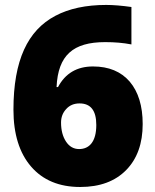

<svg xmlns="http://www.w3.org/2000/svg" viewBox="-20 -744 626 774"><path d="M34.2 -301.8C34.2 -203.6 58.1 -127 105.5 -72.3C152.8 -17.6 218.8 9.8 303.2 9.8C382.8 9.8 444.3 -13.2 488.8 -58.6C533.2 -104 555.2 -165.5 555.2 -244.1C555.2 -316.9 537.6 -374 502.9 -415C467.8 -455.6 418.5 -476.1 355 -476.1C290 -476.1 243.2 -448.2 213.9 -393.1H208C213.9 -521.5 274.9 -574.2 403.8 -574.2C441.9 -574.2 477.1 -571.3 509.8 -564.9V-715.8C471.2 -721.2 437 -724.1 408.2 -724.1C326.7 -724.1 258.3 -709.5 203.1 -680.2C91.8 -621.6 34.2 -501 34.2 -301.8ZM298.8 -143.1C276.9 -143.1 259.3 -153.3 246.1 -173.3C232.9 -193.4 226.1 -218.8 226.1 -250C226.1 -271.5 232.9 -289.6 247.1 -304.7C260.7 -319.8 278.8 -327.1 300.8 -327.1C345.7 -327.1 368.2 -298.3 368.2 -240.2C368.2 -172.4 339.8 -143.1 298.8 -143.1Z"/></svg>

Font: Sahel Black
Style: Bold
Weight: 900
Foundry: Saber Rastikerdar (saber.rastikerdar@gmail.com)
Version: Version 3.4.0